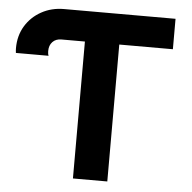

<svg xmlns="http://www.w3.org/2000/svg" viewBox="-52 -775 825 826"><g transform="rotate(5 360.5 -361.5)"><path d="M142.6 -516.6H1.5Q0 -527.3 0 -537.1Q0 -591.3 25.4 -633.1Q50.8 -674.8 94.2 -698.7Q137.7 -722.7 191.4 -722.7H672.9V-591.3H441.4V0H293V-591.3H191.4Q167.5 -591.3 153.3 -576.4Q139.2 -561.5 139.2 -537.1Q139.2 -531.7 139.9 -526.6Q140.6 -521.5 142.6 -516.6Z"/></g></svg>

Font: Giphurs
Style: Bold
Weight: 700
Version: Version 0.920; ttfautohint (v1.8.4.7-5d5b)